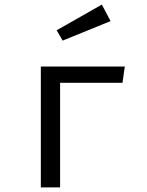

<svg xmlns="http://www.w3.org/2000/svg" viewBox="-20 -817 640 837"><path d="M158 0V-527H524L514 -456H242V0ZM462 -725 253 -640 227 -685 424 -797Z"/></svg>

Font: FiraDG Mono
Style: Regular
Weight: 400
Designer: Carrois Corporate & Edenspiekermann AG
Foundry: Carrois Corporate GbR & Edenspiekermann AG
Version: Version 3.206